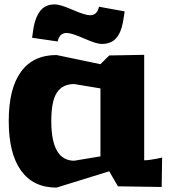

<svg xmlns="http://www.w3.org/2000/svg" viewBox="-20 -854 780 879"><path d="M433.1 -823.2 550.8 -801.8 543 -752.9Q534.2 -704.1 511.2 -678.5Q488.3 -652.8 444.8 -652.8Q421.9 -652.8 364.7 -678Q307.6 -703.1 285.2 -703.1Q252 -703.1 244.1 -664.1L127 -681.2L133.8 -729Q143.1 -778.8 166 -806.4Q189 -834 231.9 -834Q254.9 -834 312.3 -809.1Q369.6 -784.2 392.1 -784.2Q425.3 -784.2 433.1 -823.2ZM640.1 -603V-120.1Q659.7 -120.1 695.8 -127L722.2 -132.8L720.2 2L520 -1L480 -69.8L238.8 4.9Q132.3 4.9 76.2 -73.2Q20 -151.4 20 -299.8Q20 -448.7 75.9 -525.4Q131.8 -602.1 238.8 -602.1L439.9 -560.1L480 -600.1ZM439.9 -449.2 319.8 -469.2Q266.6 -469.2 240.7 -430.4Q214.8 -391.6 214.8 -299.8Q214.8 -118.2 319.8 -118.2L439.9 -138.2Z"/></svg>

Font: Zantroke
Style: Regular
Weight: 500
Foundry: gluk
Version: Version 0.36